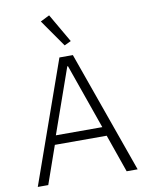

<svg xmlns="http://www.w3.org/2000/svg" viewBox="-100 -1012 825 1083"><g transform="rotate(-10 312.5 -471.0)"><path d="M536 0 460 -217H163L87 0H27L274 -698H351L599 0ZM313 -641H309L178 -269H444ZM206 -916 258 -942 353 -778 315 -760Z"/></g></svg>

Font: IBM Plex Sans Arabic Light
Style: Regular
Weight: 300
Designer: Mike Abbink, Paul van der Laan, Pieter van Rosmalen, Wael Morcos, Khajak Apelian
Foundry: Bold Monday
Version: Version 1.2